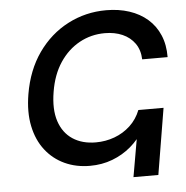

<svg xmlns="http://www.w3.org/2000/svg" viewBox="-53 -790 814 841"><g transform="rotate(-5 354.5 -369.5)"><path d="M314.9 -65.9Q253.9 -65.9 203.9 -89.1Q153.8 -112.3 119.9 -156Q85.9 -199.7 73 -262Q60.1 -324.2 73.2 -402.3Q90.8 -506.8 144 -582.3Q197.3 -657.7 275.4 -698.2Q353.5 -738.8 444.3 -738.8Q499.5 -738.8 545.7 -723.6Q591.8 -708.5 625.5 -679.2Q659.2 -649.9 677.2 -607.4Q695.3 -564.9 694.8 -510.7H583Q581.5 -552.2 561.3 -580.8Q541 -609.4 507.1 -624.3Q473.1 -639.2 429.7 -639.2Q369.1 -639.2 317.9 -611.1Q266.6 -583 231.4 -530.3Q196.3 -477.5 184.1 -402.8Q171.4 -326.7 188.7 -273.9Q206.1 -221.2 247.8 -193.6Q289.6 -166 349.6 -166Q392.6 -166 431.6 -180.4Q470.7 -194.8 501 -222.9Q531.2 -251 546.9 -291H590.8Q580.6 -244.1 556.2 -203.1Q531.7 -162.1 495.6 -131.3Q459.5 -100.6 413.8 -83.3Q368.2 -65.9 314.9 -65.9ZM500 0 550.8 -291H657.7L609.4 0Z"/></g></svg>

Font: Inter 18pt Medium
Style: Italic
Weight: 500
Italic angle: -9.3988°
Designer: Rasmus Andersson
Foundry: rsms
Version: Version 4.001;git-66647c0bb